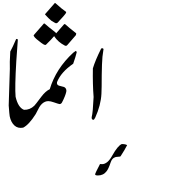

<svg xmlns="http://www.w3.org/2000/svg" viewBox="-20 -867 1198 1304"><path d="M287.1 -772 353 -847.2 356.9 -845.2Q399.9 -806.2 429.2 -786.1Q430.2 -778.8 421.9 -770Q412.1 -757.8 411.1 -756.8L371.1 -712.9Q366.2 -709 359.9 -709Q356.9 -709 329.1 -726.1Q313 -738.8 286.1 -768.1ZM208 -625 212.9 -632.8Q233.9 -658.2 277.8 -707H283.2Q307.1 -685.1 356.9 -647Q357.9 -646 358.9 -643.6Q359.9 -641.1 361.8 -641.1L416 -703.1H421.9Q445.8 -681.2 497.1 -641.1Q499 -639.2 495.1 -627.9L438 -562Q430.2 -551.8 418.9 -558.1Q375 -581.1 349.1 -619.1Q349.1 -621.1 348.1 -622.1Q330.1 -600.1 291 -562Q283.2 -561 275.1 -565.9Q267.1 -570.8 259.8 -576.2Q246.1 -586.9 230.5 -599.4Q214.8 -611.8 208 -625ZM39.1 -150.9 46.9 -398.9Q44.9 -439 49.8 -517.1Q64.9 -543.9 88.9 -600.1Q90.8 -604 96.2 -602.1Q100.1 -601.1 101.1 -597.2Q98.1 -549.8 90.8 -453.1Q80.1 -272.9 85.9 -210Q103 -136.2 143.1 -121.1Q183.1 -120.1 212.9 -148.9Q220.2 -155.8 259.8 -209Q289.1 -248 317.9 -261.2Q359.9 -400.9 477.1 -508.8Q482.9 -512.2 494.1 -521Q498 -521 499 -517.1Q500 -513.2 501 -512.2Q495.1 -485.8 477.1 -434.1Q394 -377 367.2 -309.1Q363.8 -290 381.8 -284.9Q399.9 -279.8 416 -275.9Q434.1 -265.1 430.2 -244.1Q423.8 -214.8 400.9 -170.9Q395 -160.2 383.8 -160.2Q374 -162.1 346.2 -171.9Q323.2 -180.2 308.1 -180.2Q296.9 -180.2 286.1 -175.8Q263.2 -166 247.1 -139.2Q233.9 -116.2 222.2 -91.8Q176.8 -20 137.2 0Q101.1 6.8 77.6 -15.1Q54.2 -37.1 45.9 -77.1Q43.9 -85.9 39.1 -150.9Z M1157.7 417ZM843.3 119.1Q829.1 147.5 799.3 193.8Q795.9 197.8 780.3 197.8Q764.6 197.8 754.9 204.1Q739.7 211.9 731.4 236.3Q716.8 280.3 703.6 296.4Q682.1 324.7 645 324.7Q626 324.7 626 316.9Q626 310.5 659.2 247.1H666Q670.4 248 672.4 248Q710.4 248 742.7 189Q779.8 122.6 807.1 111.3Q833.5 111.3 843.3 119.1Z M683.1 -534.2Q679.7 -516.1 675.8 -481Q671.9 -436 670.9 -356.9Q670.9 -266.1 668.9 -230Q665 -152.8 627 -68.8Q619.6 -53.2 613.8 -53.2Q610.8 -53.2 607.9 -55.2Q601.1 -59.1 603 -73.2Q610.8 -100.1 615.7 -208Q608.9 -294.9 610.8 -402.8Q627 -457 667 -537.1Q676.8 -543 683.1 -534.2Z"/></svg>

Font: Jameel Khushkhat-L
Style: Regular
Weight: 400
Version: Version 3.5